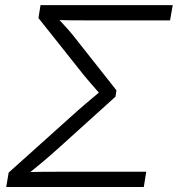

<svg xmlns="http://www.w3.org/2000/svg" viewBox="-20 -748 711 768"><path d="M4.9 0 14.6 -57.6 292 -306.6Q306.6 -319.3 320.3 -331.1Q334 -342.8 346.9 -353.5Q359.9 -364.3 371.6 -374.3Q383.3 -384.3 393.6 -393.1L388.7 -362.8Q379.4 -373 367.4 -386.7Q355.5 -400.4 342 -415.8Q328.6 -431.2 315.4 -447.3L133.8 -675.8L142.1 -727.5H670.9L660.2 -666.5H325.2Q292 -666.5 262.9 -666.7Q233.9 -667 207.5 -668L207 -679.7Q216.3 -669.4 228.3 -656.5Q240.2 -643.6 254.2 -627.9Q268.1 -612.3 282.7 -593.3L445.8 -386.7L441.9 -361.3L209 -150.9Q185.5 -129.9 163.8 -111.3Q142.1 -92.8 122.3 -76.9Q102.5 -61 85.4 -46.9L89.8 -59.6Q120.6 -60.5 153.6 -60.8Q186.5 -61 225.1 -61H564.9L555.2 0Z"/></svg>

Font: Inter 20pt Light
Style: Italic
Weight: 300
Italic angle: -9.3988°
Version: Version 4.001;git-66647c0bb